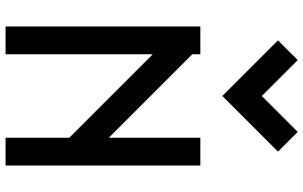

<svg xmlns="http://www.w3.org/2000/svg" viewBox="-220 -870 1090 690"><g transform="rotate(90 325.0 -525.0)"><path d="M175 -529V0H75V-700H175V-671L475 -371V-700H575V0H475V-229ZM196 -1050 325 -921 454 -1050 525 -979 325 -779 125 -979Z"/></g></svg>

Font: Monoikos Medium
Style: Regular
Weight: 500
Designer: Brian Krent
Version: Version 0.088